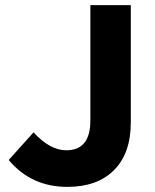

<svg xmlns="http://www.w3.org/2000/svg" viewBox="-20 -720 604 750"><path d="M243 10Q102 10 14 -95L111 -203Q175 -133 239 -133Q333 -133 333 -249V-700H491V-242Q491 -121 425 -55Q360 10 243 10Z"/></svg>

Font: Quicksand
Style: Bold
Weight: 700
Version: Version 3.000